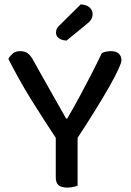

<svg xmlns="http://www.w3.org/2000/svg" viewBox="-20 -845 595 871"><path d="M327 -212H238Q211 -253 180.5 -300Q150 -347 120 -395.5Q90 -444 64 -491Q38 -538 18 -578Q24 -590 37 -601.5Q50 -613 71 -613Q94 -613 107.5 -602Q121 -591 134 -566Q144 -547 159 -521Q174 -495 191 -464.5Q208 -434 225 -404Q242 -374 256.5 -348.5Q271 -323 280 -307H285Q317 -362 343 -410.5Q369 -459 393.5 -506.5Q418 -554 442 -604Q451 -609 462.5 -611Q474 -613 484 -613Q506 -613 518.5 -602Q531 -591 531 -571Q531 -561 517 -530.5Q503 -500 477 -454Q451 -408 413 -346.5Q375 -285 327 -212ZM233 -255H332V-2Q326 0 313 3Q300 6 286 6Q258 6 245.5 -5Q233 -16 233 -40ZM250 -730 346 -825Q372 -824 386 -811.5Q400 -799 400 -782Q400 -767 393.5 -756.5Q387 -746 370 -733L282 -661Q259 -662 246.5 -672Q234 -682 234 -697Q234 -707 238 -715Q242 -723 250 -730Z"/></svg>

Font: Baloo Tamma 2 Medium
Style: Regular
Weight: 500
Designer: Divya Kowshik, Shuchita Grover and Ek Type
Foundry: Ek Type
Version: Version 1.700